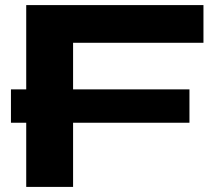

<svg xmlns="http://www.w3.org/2000/svg" viewBox="-20 -734 830 754"><path d="M83 0V-252H23V-383H83V-714H779V-566H267V-383H724V-252H267V0Z"/></svg>

Font: Non Bureau Extended
Style: Bold
Weight: 700
Width: 7
Designer: Jona Saucedo
Foundry: Non Foundry
Version: Version 1.000; ttfautohint (v1.8.4)